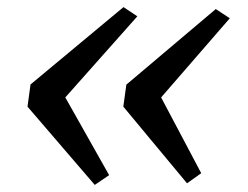

<svg xmlns="http://www.w3.org/2000/svg" viewBox="-20 -578 700 541"><path d="M328 -558 367 -532 164 -303.5 287.5 -84.5 247 -57 57.5 -277.5 66 -340ZM588 -552.5 627.5 -526.5 434 -303.5 547 -90 507 -61.5 327.5 -277.5 336 -339.5Z"/></svg>

Font: Merriweather 48pt
Style: Italic
Weight: 400
Italic angle: -7.8°
Version: Version 2.101